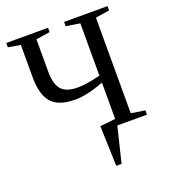

<svg xmlns="http://www.w3.org/2000/svg" viewBox="-155 -765 958 1089"><g transform="rotate(-20 324.5 -221.0)"><path d="M178 -421V-422Q178 -346 207 -312.5Q236 -279 306 -279Q328 -279 353 -282Q378 -285 443 -300V-616L359 -629V-655H621V-629L537 -616V-39L621 -26V0H442L390 213H358L350 -29L443 -39V-258Q340 -219 271 -219Q170 -219 127 -267Q84 -315 84 -421V-616L10 -629V-655H262V-629L178 -616Z"/></g></svg>

Font: Libra Serif Modern
Style: Regular
Weight: 400
Designer: Stefan Peev, Context Ltd
Foundry: Stefan Peev, Context Ltd
Version: Version 1.000